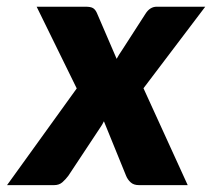

<svg xmlns="http://www.w3.org/2000/svg" viewBox="-68 -538 616 558"><path d="M349 -281.5 477.5 0H335.5Q320.5 0 311.8 -8Q303 -16 298.5 -27L234 -185.5Q231.5 -180 228.5 -175.2Q225.5 -170.5 222.5 -166L130.5 -27Q123 -17 113.5 -8.5Q104 0 89.5 0H-47.5L155 -281L38.5 -518.5H180.5Q195.5 -518.5 202.2 -514.5Q209 -510.5 213.5 -500.5L271 -367Q277.5 -379 286.5 -392L354.5 -497.5Q367.5 -518.5 387.5 -518.5H528.5Z"/></svg>

Font: Lato ExtraBold
Style: Italic
Weight: 800
Italic angle: -7°
Designer: Lukasz Dziedzic with Adam Twardoch and Botio Nikoltchev
Foundry: tyPoland Lukasz Dziedzic
Version: Version 2.015; 2015-08-06; http://www.latofonts.com/